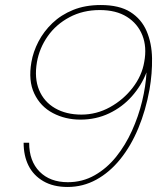

<svg xmlns="http://www.w3.org/2000/svg" viewBox="-20 -732 647 764"><path d="M249 12Q192 12 152.5 -11Q113 -34 93.5 -73Q74 -112 74 -164H96Q96 -91 137.5 -49Q179 -7 250 -7Q308 -7 356.5 -34.5Q405 -62 442 -108Q479 -154 505 -211.5Q531 -269 545.5 -329Q560 -389 563 -444Q543 -392 505 -349Q467 -306 414.5 -281Q362 -256 300 -256Q240 -256 190.5 -282Q141 -308 116.5 -359.5Q92 -411 105 -485Q112 -526 133 -566.5Q154 -607 188.5 -640Q223 -673 271 -692.5Q319 -712 381 -712Q455 -712 499 -684Q543 -656 563.5 -608Q584 -560 585 -500Q586 -440 575 -376Q560 -293 530.5 -222Q501 -151 458.5 -98.5Q416 -46 363 -17Q310 12 249 12ZM304 -276Q364 -276 417.5 -305.5Q471 -335 508 -383Q545 -431 554 -486Q565 -545 546.5 -591.5Q528 -638 485 -665Q442 -692 377 -692Q310 -692 256.5 -663.5Q203 -635 170 -588Q137 -541 127 -485Q116 -421 135.5 -374Q155 -327 199 -301.5Q243 -276 304 -276Z"/></svg>

Font: DM Sans 18pt Thin
Style: Italic
Weight: 250
Italic angle: -10°
Designer: Colophon Foundry, Jonny Pinhorn
Foundry: Colophon Foundry
Version: Version 4.004;gftools[0.9.30]